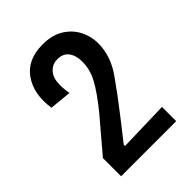

<svg xmlns="http://www.w3.org/2000/svg" viewBox="-133 -727 515 515"><g transform="rotate(-45 125.0 -469.5)"><path d="M20 -270V-339L99 -432Q133 -474 148.5 -502.5Q164 -531 164 -561Q164 -584 153.5 -598.5Q143 -613 121 -613Q98 -613 85 -593Q72 -573 80 -526L18 -532Q9 -591 36 -630Q63 -669 121 -669Q158 -669 182 -653.5Q206 -638 217.5 -614.5Q229 -591 229 -566Q229 -518 198.5 -474.5Q168 -431 132 -385L85 -325V-320L229 -324V-270Z"/></g></svg>

Font: Bricolage Grotesque 96pt Condensed Light
Style: Regular
Weight: 300
Width: 3
Designer: Mathieu Triay
Foundry: Atelier Triay
Version: Version 1.001; ttfautohint (v1.8.4.7-5d5b);gftools[0.9.33.de